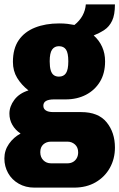

<svg xmlns="http://www.w3.org/2000/svg" viewBox="-21 -647 545 877"><path d="M136 210Q96 210 64.5 192Q33 174 16 143.5Q-1 113 -1 77Q-1 40 20 10Q41 -20 73 -37Q49 -53 35.5 -76.5Q22 -100 22 -128Q22 -161 44.5 -191Q67 -221 109 -234Q77 -259 57.5 -291Q38 -323 38 -364Q38 -425 64.5 -463.5Q91 -502 139 -521Q187 -540 249 -540Q271 -540 287.5 -538Q304 -536 319 -533Q343 -552 356 -576Q369 -600 371 -627H504Q504 -579 491 -552Q478 -525 456 -510.5Q434 -496 407 -485Q432 -463 445.5 -433Q459 -403 459 -367Q459 -312 435.5 -273.5Q412 -235 371.5 -214Q331 -193 279 -193H226Q202 -193 189.5 -186Q177 -179 177 -164Q177 -150 188.5 -142.5Q200 -135 223 -135H350Q428 -135 466 -88.5Q504 -42 504 27Q504 78 481 119.5Q458 161 416 185.5Q374 210 317 210ZM212 99H287Q301 99 312 93Q323 87 329.5 75.5Q336 64 336 49Q336 26 321.5 13Q307 0 287 0H212Q191 0 177 12.5Q163 25 163 48Q163 71 177 85Q191 99 212 99ZM248 -297Q270 -297 280.5 -313Q291 -329 291 -367Q291 -405 280.5 -420.5Q270 -436 248 -436Q228 -436 217 -420.5Q206 -405 206 -367Q206 -342 210.5 -326.5Q215 -311 224.5 -304Q234 -297 248 -297Z"/></svg>

Font: Archivo Condensed Black
Style: Regular
Weight: 900
Width: 3
Designer: Hector Gatti
Foundry: Omnibus-Type
Version: Version 2.001